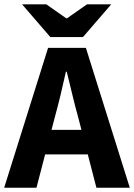

<svg xmlns="http://www.w3.org/2000/svg" viewBox="-26 -875 626 895"><path d="M-6.5 0 198.1 -651.8H374.4L579 0H423.4L338 -330.1Q324.2 -379.3 311.1 -434.3Q298 -489.3 285.2 -540.5H281.2Q269.8 -488.8 256.7 -434.1Q243.6 -379.3 229.9 -330.1L144 0ZM128.5 -155.2V-269.7H442.1V-155.2ZM208.8 -702.1 77 -854.7H190.1L282.7 -789.8H286.7L379.3 -854.7H492.4L360.6 -702.1Z"/></svg>

Font: Source Sans 3
Style: Regular
Weight: 200
Designer: Paul D. Hunt
Foundry: Adobe
Version: Version 3.046;hotconv 1.0.118;makeotfexe 2.5.65603